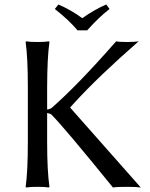

<svg xmlns="http://www.w3.org/2000/svg" viewBox="-20 -832 669 855"><path d="M325.2 -696.8Q288.1 -741.7 224.1 -792L240.2 -812Q300.8 -785.2 346.2 -751Q403.3 -791 453.1 -812L467.8 -792Q418 -753.4 368.2 -696.8ZM104 -444.8Q104 -573.7 94.2 -645L96.2 -647.9Q114.3 -645 147 -645Q179.7 -645 198.2 -647.9L200.2 -645Q190.4 -578.1 189.9 -444.8V-344.2Q203.6 -346.2 211.9 -353Q329.1 -456.1 497.1 -647.9Q510.7 -645 545.9 -645Q581.1 -645 597.2 -647.9Q416.5 -489.7 310.5 -373.5Q300.8 -362.8 293 -354V-352.1L606.9 2.9Q586.9 0 544.9 0Q500 0 482.9 2.9Q265.1 -265.6 209 -321.8Q202.6 -326.7 189.9 -328.6V-200.2Q189.9 -71.3 200.2 0L198.2 2.9Q180.2 0 147 0Q114.3 0 96.2 2.9L94.2 0Q104 -68.4 104 -200.2Z"/></svg>

Font: Linux Biolinum O
Style: Regular
Weight: 400
Designer: Philipp H. Poll
Foundry: Philipp H. Poll
Version: Version 1.0.4